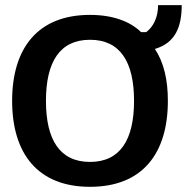

<svg xmlns="http://www.w3.org/2000/svg" viewBox="-20 -720 732 752"><path d="M332.5 11.7C538.3 11.7 637.5 -119.2 637.5 -325C637.5 -405.8 622.5 -474.2 586.7 -528.3C665.8 -551.7 691.7 -613.3 691.7 -700H599.2C599.2 -651.7 580 -614.2 552.5 -594.2H532.5C489.2 -636.7 420.8 -661.7 332.5 -661.7C127.5 -661.7 27.5 -530.8 27.5 -325C27.5 -119.2 127.5 11.7 332.5 11.7ZM332.5 -85.8C214.2 -85.8 160 -172.5 160 -325C160 -477.5 214.2 -564.2 332.5 -564.2C450.8 -564.2 505 -477.5 505 -325C505 -172.5 450.8 -85.8 332.5 -85.8Z"/></svg>

Font: Familjen Grotesk SemiBold
Style: Regular
Weight: 600
Designer: Anders Wikstroem, Jonas Baeckman, Matilda Gysing, Kristian Moeller
Foundry: Familjen STHLM AB
Version: Version 2.000